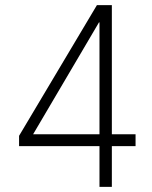

<svg xmlns="http://www.w3.org/2000/svg" viewBox="-20 -725 589 745"><path d="M366 0V-158H54V-198L356 -705H414V-204H506V-158H414V0ZM366 -204V-638H364L102 -193L96 -204Z"/></svg>

Font: Nunito Sans 7pt SemiCondensed ExtraLight
Style: Regular
Weight: 250
Width: 4
Designer: Vernon Adams
Foundry: Vernon Adams
Version: Version 3.101;gftools[0.9.27]